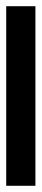

<svg xmlns="http://www.w3.org/2000/svg" viewBox="222 -199 134 618"><g transform="rotate(-90 289.0 110.0)"><path d="M0 157V63H578V157Z"/></g></svg>

Font: Archivo SemiExpanded
Style: Bold
Weight: 700
Width: 6
Designer: Hector Gatti
Foundry: Omnibus-Type
Version: Version 2.001